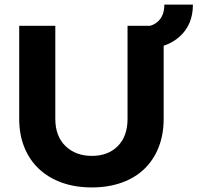

<svg xmlns="http://www.w3.org/2000/svg" viewBox="-20 -813 864 840"><path d="M696 -613V-293Q696 -224 674 -168.5Q652 -113 611.5 -74Q571 -35 512.5 -14Q454 7 382 7Q309 7 250.5 -14Q192 -35 150.5 -74Q109 -113 86.5 -168.5Q64 -224 64 -293V-700H222V-293Q222 -217 266.5 -174Q311 -131 382 -131Q453 -131 495.5 -174Q538 -217 538 -293V-700H636Q659 -706 675 -723Q699 -748 699 -793H824Q824 -705 766 -653Q736 -626 696 -613Z"/></svg>

Font: Montserrat Semi Bold
Style: Regular
Weight: 600
Designer: Julieta Ulanovsky
Foundry: Julieta Ulanovsky
Version: Version 3.001 September 28, 2015